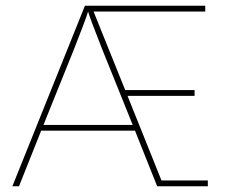

<svg xmlns="http://www.w3.org/2000/svg" viewBox="-20 -647 785 667"><path d="M46 0H23L275 -627H693V-607H305L415 -334H656V-314H423L541 -20H702V0H526L449 -193H123ZM286 -607Q282 -593 269.5 -560Q257 -527 237 -476L131 -213H441L335 -476Q315 -527 302.5 -560Q290 -593 286 -607Z"/></svg>

Font: Blinker Thin
Style: Regular
Weight: 100
Designer: Juergen Huber
Foundry: supertype
Version: Version 1.017;hotconv 1.0.117;makeotfexe 2.5.65602